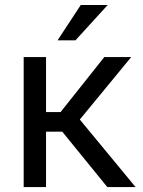

<svg xmlns="http://www.w3.org/2000/svg" viewBox="-20 -760 580 780"><path d="M232.9 -225.1H167V0H76.2V-528.3H167V-304.7H226.1L403.8 -528.3H513.2L304.2 -274.4L530.8 0H416ZM308.1 -739.7H417.5L286.6 -596.2H213.9Z"/></svg>

Font: SteelSelectRoboto
Style: Roboto-Regular
Weight: 400
Designer: Google
Version: Version 2.137; 2017